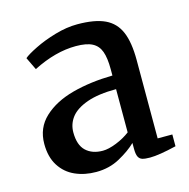

<svg xmlns="http://www.w3.org/2000/svg" viewBox="-90 -654 740 752"><g transform="rotate(-15 280.5 -278.0)"><path d="M41.5 0ZM368.7 -362.8Q368.7 -408.7 359.1 -435.1Q349.6 -461.4 326.2 -473.6Q302.7 -485.8 259.8 -485.8Q177.2 -485.8 85.9 -439.5H85.4L61 -490.2Q74.2 -502 111.6 -520.5Q148.9 -539.1 196.5 -553Q244.1 -566.9 287.1 -566.9Q358.4 -566.9 399.2 -547.6Q439.9 -528.3 458 -485.8Q476.1 -443.4 476.1 -371.1V-53.7H535.6V-5.9Q464.4 11.2 428.2 11.2Q407.7 11.2 397 7.8Q386.2 4.4 381.1 -6.1Q376 -16.6 376 -38.6V-62Q349.6 -36.1 306.6 -12.5Q263.7 11.2 210.4 11.2Q163.6 11.2 125.2 -5.9Q86.9 -22.9 64.2 -58.6Q41.5 -94.2 41.5 -147.5Q41.5 -212.4 86.7 -254.4Q131.8 -296.4 205.3 -316.2Q278.8 -335.9 368.7 -337.4ZM368.7 -282.2Q296.9 -282.2 250.7 -265.9Q204.6 -249.5 183.8 -222.7Q163.1 -195.8 163.1 -161.6Q163.1 -110.4 188.5 -86.4Q213.9 -62.5 256.8 -62.5Q279.8 -62.5 312.3 -75.4Q344.7 -88.4 368.7 -106.9Z"/></g></svg>

Font: Merriweather
Style: Regular
Weight: 400
Designer: Eben Sorkin
Foundry: Eben Sorkin
Version: Version 1.584; ttfautohint (v1.6)